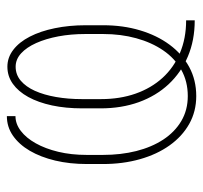

<svg xmlns="http://www.w3.org/2000/svg" viewBox="-36 -542 588 556"><g transform="rotate(-90 258.0 -264.0)"><path d="M477.1 -19V5.9Q419.4 5.9 372.6 -13.9Q325.7 -33.7 292 -69.8Q258.3 -106 240.2 -156Q222.2 -206.1 222.2 -266.6V-319.8Q222.2 -367.7 230.7 -407.5Q239.3 -447.3 255.1 -476.1Q271 -504.9 293.2 -520.8Q315.4 -536.6 342.8 -536.6Q369.6 -536.6 391.8 -519.5Q414.1 -502.4 429.9 -471.7Q445.8 -440.9 454.3 -399.4Q462.9 -357.9 462.9 -309.6V-259.3Q462.9 -201.7 448.2 -152.6Q433.6 -103.5 406.5 -66.9Q379.4 -30.3 341.8 -10Q304.2 10.3 257.8 10.3Q213.4 10.3 177.2 -10Q141.1 -30.3 115 -66.9Q88.9 -103.5 75 -152.8Q61 -202.1 61 -259.8V-306.2Q61 -356 71 -398.2Q81.1 -440.4 99.4 -471.7Q117.7 -502.9 143.1 -520.5Q168.5 -538.1 199.7 -538.1V-513.2Q177.2 -513.2 157 -497.8Q136.7 -482.4 121.1 -454.6Q105.5 -426.8 96.4 -389.2Q87.4 -351.6 87.4 -307.1V-259.8Q87.4 -208 98.6 -163.3Q109.9 -118.7 131.8 -85.2Q153.8 -51.8 185.5 -33Q217.3 -14.2 257.8 -14.2Q300.3 -14.2 333.7 -33Q367.2 -51.8 390.1 -85.4Q413.1 -119.1 425.3 -163.6Q437.5 -208 437.5 -259.3V-311Q437.5 -352.5 430.7 -388.9Q423.8 -425.3 411.4 -453.1Q398.9 -481 381.6 -496.8Q364.3 -512.7 342.8 -512.7Q319.8 -512.7 302.2 -497.8Q284.7 -482.9 272.9 -456.8Q261.2 -430.7 255.1 -395.8Q249 -360.8 249 -320.8V-265.6Q249 -210.4 264.9 -165.3Q280.8 -120.1 310.5 -87.4Q340.3 -54.7 382.6 -36.9Q424.8 -19 477.1 -19Z"/></g></svg>

Font: Roboto Condensed Thin
Style: Regular
Weight: 250
Width: 3
Designer: Christian Robertson
Foundry: Google
Version: Version 3.009; 2024